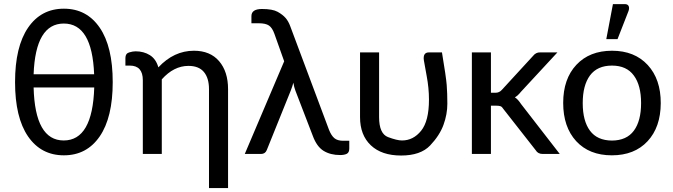

<svg xmlns="http://www.w3.org/2000/svg" viewBox="-20 -769 3360 959"><path d="M450.2 -397.9Q440.4 -651.4 298.8 -651.4Q157.2 -651.4 147.9 -397.9ZM147.9 -332Q154.8 -67.4 298.3 -67.4Q442.4 -67.4 450.7 -332ZM543 -358.9Q543 -182.1 478 -87.6Q413.1 6.8 299.1 6.8Q185.1 6.8 120.1 -87.6Q55.2 -182.1 55.2 -358.9Q55.2 -535.6 120.1 -630.6Q185.1 -725.6 299.1 -725.6Q413.1 -725.6 478 -630.9Q543 -536.1 543 -358.9Z M948.7 -515.6Q1029.8 -515.6 1074.5 -463.4Q1119.1 -411.1 1119.1 -323.7V170.4H1023.9V-323.7Q1023.9 -378.9 998.5 -409.4Q973.1 -439.9 921.4 -439.9Q848.1 -439.9 788.1 -372.6V0H693.4V-368.2Q693.4 -441.4 628.4 -441.4H606.4V-479.5Q606.4 -501.5 624.8 -507.1Q643.1 -512.7 657.2 -512.7Q698.2 -512.7 728.8 -493.4Q759.3 -474.1 771 -432.6Q848.6 -515.6 948.7 -515.6Z M1235.8 -688.5Q1235.8 -724.1 1288.6 -724.1Q1341.3 -724.1 1366.7 -710Q1392.1 -695.8 1406.5 -679.2Q1420.9 -662.6 1430.2 -636.7L1623.5 -120.1Q1634.8 -91.8 1650.1 -78.9Q1665.5 -65.9 1694.3 -65.9H1724.6V-27.3Q1724.6 -7.3 1712.4 -1Q1700.2 5.4 1678.7 5.4Q1630.4 5.4 1596.2 -15.6Q1562 -36.6 1542 -91.3L1455.6 -315.9Q1448.7 -334 1445.3 -356Q1440.9 -338.9 1432.6 -317.4L1312.5 -19.5Q1304.7 0 1283.7 0H1202.6L1399.4 -462.9L1350.6 -600.1Q1339.8 -630.4 1323.2 -641.6Q1306.6 -652.8 1272 -652.8H1235.8Z M1873.5 -507.3V-184.1Q1873.5 -101.1 1918.2 -84.2Q1962.9 -67.4 1987.8 -67.4Q2044.4 -67.4 2083.5 -116Q2122.6 -164.6 2122.6 -271.5Q2122.6 -329.6 2111.1 -389.9Q2099.6 -450.2 2097.2 -467.3Q2091.3 -507.3 2122.6 -507.3H2187.5Q2208 -385.3 2211.2 -344.5Q2214.4 -303.7 2214.4 -251Q2214.4 -198.2 2195.1 -145.3Q2175.8 -92.3 2128.2 -42.2Q2080.6 7.8 1983.4 7.8Q1886.2 7.8 1832.3 -43.2Q1778.3 -94.2 1778.3 -184.1V-507.3Z M2432.1 -507.3V-305.7H2455.1Q2473.6 -305.7 2486.3 -319.8L2641.6 -488.8Q2656.7 -508.3 2678.2 -507.3H2764.2L2582 -310.5Q2567.9 -292.5 2551.8 -282.7Q2566.9 -273.4 2582.5 -249.5L2775.9 0H2690.9Q2666.5 0 2655.8 -18.6L2495.1 -223.6Q2487.8 -235.4 2480.5 -238.3Q2473.1 -241.2 2458 -241.2H2432.1V0H2336.9V-507.3Z M3036.6 -66.9Q3109.9 -67.4 3146 -116.2Q3182.1 -165 3182.1 -253.9Q3182.1 -342.8 3146 -391.6Q3109.9 -441.4 3036.6 -441.4Q2963.4 -441.4 2926.8 -392.1Q2890.6 -342.8 2890.6 -253.9Q2890.6 -165 2926.8 -116.2Q2962.9 -67.4 3036.6 -66.9ZM3215.3 -444.3Q3280.8 -373 3280.3 -253.4Q3279.8 -133.8 3214.4 -63.5Q3148.9 6.8 3036.1 6.8Q2923.3 6.8 2857.9 -64Q2793 -134.8 2793 -254.9Q2793 -375 2858.9 -445.3Q2924.8 -515.6 3037.1 -515.6Q3149.4 -515.6 3215.3 -444.3ZM3100.6 -748.5Q3114.7 -748.5 3119.6 -739.3Q3124.5 -730 3119.6 -714.8L3064.5 -573.7H3008.3L3041.5 -748.5Z"/></svg>

Font: Lato-Medium
Style: Regular
Weight: 500
Designer: Lukasz Dziedzic
Foundry: tyPoland Lukasz Dziedzic
Version: Version 2.006; 2014-01-15